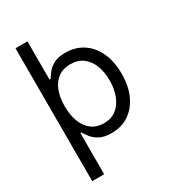

<svg xmlns="http://www.w3.org/2000/svg" viewBox="-220 -844 1048 1166"><g transform="rotate(-30 304.5 -261.0)"><path d="M76.7 -727.1H160.6V-416L139.2 -278.3L160.6 -102.1V204.6H76.7ZM126.5 -459H167.5Q176.8 -473.1 193.4 -495.4Q210 -517.6 241 -535.2Q272 -552.7 325.2 -552.7Q394 -552.7 446.8 -518.3Q499.5 -483.9 528.8 -420.7Q558.1 -357.4 558.1 -271.5Q558.1 -185.1 528.8 -121.6Q499.5 -58.1 447.3 -23.4Q395 11.2 326.7 11.2Q273.9 11.2 242.4 -6.3Q210.9 -23.9 193.8 -46.4Q176.8 -68.8 167.5 -84H126.5ZM474.6 -272.9Q474.6 -330.6 457 -376.7Q439.5 -422.9 404.1 -450Q368.7 -477.1 315.4 -477.1Q264.2 -477.1 229.5 -451.4Q194.8 -425.8 177 -379.9Q159.2 -334 159.2 -272.9Q159.2 -210.9 177.2 -163.8Q195.3 -116.7 230.2 -90.3Q265.1 -64 315.4 -64Q368.2 -64 403.3 -91.8Q438.5 -119.6 456.5 -167.2Q474.6 -214.8 474.6 -272.9Z"/></g></svg>

Font: Sahel VF Regular
Style: Regular
Weight: 400
Foundry: Saber Rastikerdar (saber.rastikerdar@gmail.com)
Version: Version 3.4.0